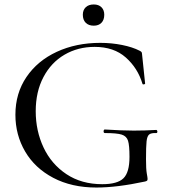

<svg xmlns="http://www.w3.org/2000/svg" viewBox="-20 -828 759 860"><path d="M49 -314Q49 -410 98.5 -483Q148 -556 234.5 -596Q321 -636 429 -636Q480 -636 527 -626.5Q574 -617 605 -601Q613 -597 614.5 -594Q616 -591 617 -578L630 -454Q630 -451 624.5 -450Q619 -449 618 -453Q597 -523 543.5 -570.5Q490 -618 404 -618Q329 -618 269 -583Q209 -548 174.5 -482.5Q140 -417 140 -330Q140 -242 175 -167.5Q210 -93 277.5 -48Q345 -3 438 -3Q506 -3 533 -29.5Q560 -56 560 -125Q560 -177 553.5 -197.5Q547 -218 525.5 -225Q504 -232 450 -232Q444 -232 444 -240Q444 -243 445.5 -245.5Q447 -248 449 -248Q529 -243 579 -243Q628 -243 680 -246Q682 -246 683.5 -243.5Q685 -241 685 -239Q685 -232 680 -232Q657 -233 648 -225.5Q639 -218 636.5 -195Q634 -172 634 -115Q634 -70 637.5 -51Q641 -32 641 -27Q641 -21 639 -19Q637 -17 630 -15Q504 12 412 12Q301 12 218.5 -31.5Q136 -75 92.5 -149.5Q49 -224 49 -314ZM351 -762Q351 -783 364 -795.5Q377 -808 400 -808Q422 -808 434.5 -795.5Q447 -783 447 -762Q447 -739 434.5 -726Q422 -713 400 -713Q377 -713 364 -726Q351 -739 351 -762Z"/></svg>

Font: Cormorant Garamond Medium
Style: Regular
Weight: 500
Designer: Christian Thalmann (Catharsis Fonts)
Foundry: Catharsis Fonts
Version: Version 4.000